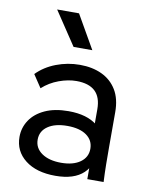

<svg xmlns="http://www.w3.org/2000/svg" viewBox="-82 -776 670 847"><g transform="rotate(10 253.0 -352.0)"><path d="M366 0V-182L356 -209V-311Q356 -365 328 -391.5Q300 -418 244 -418Q207 -418 166 -403Q125 -388 93 -359L55 -416Q90 -452 141 -471.5Q192 -491 247 -491Q303 -491 345.5 -471Q388 -451 412 -411.5Q436 -372 436 -312V-158Q436 -118 436.5 -79Q437 -40 439 0ZM224 10Q139 10 89 -29Q39 -68 39 -132Q39 -173 61.5 -207Q84 -241 127.5 -261Q171 -281 233 -281Q316 -281 362 -243.5Q408 -206 408 -144H392Q392 -70 350 -30Q308 10 224 10ZM239 -51Q293 -51 324.5 -73.5Q356 -96 356 -134Q356 -172 325 -194Q294 -216 239 -216Q184 -216 152 -194Q120 -172 120 -134Q120 -96 152.5 -73.5Q185 -51 239 -51ZM205 -564 105 -714H203L289 -564Z"/></g></svg>

Font: SUSE Thin
Style: Regular
Weight: 400
Version: Version 1.000